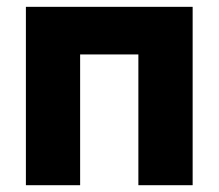

<svg xmlns="http://www.w3.org/2000/svg" viewBox="-20 -545 643 565"><path d="M56.2 0V-524.9H546.9V0H387.2V-384.8H215.8V0Z"/></svg>

Font: Rawline ExtraBold
Style: Regular
Weight: 800
Designer: Matt McInerney, Pablo Impallari, Rodrigo Fuenzalida
Foundry: Matt McInerney, Pablo Impallari, Rodrigo Fuenzalida
Version: Version 4.020;PS 004.020;hotconv 1.0.88;makeotf.lib2.5.64775